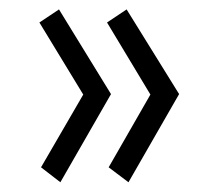

<svg xmlns="http://www.w3.org/2000/svg" viewBox="-20 -363 457 402"><path d="M62.5 -315.9 103.5 -343.3 212.4 -166 106.4 18.6 65.9 -12.7 154.3 -165ZM204.1 -315.9 245.1 -343.3 355 -166 249 18.6 207.5 -12.7 294.9 -165Z"/></svg>

Font: Nika
Style: Regular
Weight: 400
Designer: Mohammad Saleh Souzanchi
Foundry: http://font-store.ir
Version: Version:1.0.0;RFB:1.2.5;Building:2016-05-25 11:08:22.297533